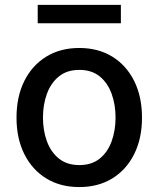

<svg xmlns="http://www.w3.org/2000/svg" viewBox="-20 -747 642 778"><path d="M301.1 11Q224.4 11 167.3 -24.1Q110.1 -59.3 78.5 -122.7Q46.9 -186.1 46.9 -270.2Q46.9 -355.1 78.5 -418.7Q110.1 -482.2 167.3 -517.4Q224.4 -552.6 301.1 -552.6Q378.2 -552.6 435.2 -517.4Q492.2 -482.2 523.8 -418.7Q555.4 -355.1 555.4 -270.2Q555.4 -186.1 523.8 -122.7Q492.2 -59.3 435.2 -24.1Q378.2 11 301.1 11ZM301.5 -78.1Q351.6 -78.1 384.1 -104.4Q416.5 -130.7 432.4 -174.5Q448.2 -218.4 448.2 -270.6Q448.2 -322.8 432.4 -366.8Q416.5 -410.9 384.1 -437.3Q351.6 -463.8 301.5 -463.8Q251.4 -463.8 218.8 -437.3Q186.1 -410.9 170.1 -366.8Q154.1 -322.8 154.1 -270.6Q154.1 -218.4 170.1 -174.5Q186.1 -130.7 218.8 -104.4Q251.4 -78.1 301.5 -78.1ZM469.8 -727.3V-652.7H132.8V-727.3Z"/></svg>

Font: Inter Zeller Medium
Style: Regular
Weight: 500
Designer: Rasmus Andersson; Joe Bland
Foundry: zeller
Version: Version 3.015;git-dec3a8cb1